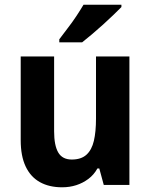

<svg xmlns="http://www.w3.org/2000/svg" viewBox="-20 -786 640 816"><path d="M530 -546V0H421L402 -70H394Q379 -43 355.5 -25.5Q332 -8 304 1Q276 10 244 10Q189 10 149.5 -12Q110 -34 89 -78.5Q68 -123 68 -190V-546H210V-228Q210 -168 227.5 -138Q245 -108 285 -108Q325 -108 347.5 -128.5Q370 -149 379 -187.5Q388 -226 388 -282V-546ZM496 -756Q483 -743 462.5 -723Q442 -703 418 -681.5Q394 -660 370.5 -640Q347 -620 329 -606H232V-619Q248 -641 267.5 -666Q287 -691 304.5 -717.5Q322 -744 335 -766H496Z"/></svg>

Font: Noto Sans SemiCondensed
Style: Regular
Weight: 400
Width: 4
Version: Version 2.013